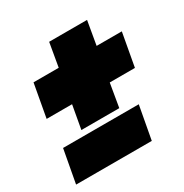

<svg xmlns="http://www.w3.org/2000/svg" viewBox="-123 -621 665 693"><g transform="rotate(-30 209.5 -274.5)"><path d="M114.5 -187.5 132 -285H26L51 -423H156L173 -521.5H331L314 -423H419L394 -285H289L272.5 -187.5ZM-0.5 -26.5 24.9 -164.5H340.4L315 -26.5Z"/></g></svg>

Font: Anybody UltraExpanded ExtraBold
Style: Italic
Weight: 800
Width: 9
Italic angle: -10°
Designer: Tyler Finck
Foundry: Etcetera Type Company
Version: Version 1.010; ttfautohint (v1.8.3) -l 8 -r 50 -G 200 -x 14 